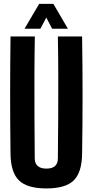

<svg xmlns="http://www.w3.org/2000/svg" viewBox="-20 -994 493 1022"><path d="M227 9Q125.5 9 81.5 -33.2Q37.5 -75.5 36 -174Q34 -329.5 34 -487.2Q34 -645 36 -800H165.5Q163.5 -696.5 163.2 -585.8Q163 -475 163.5 -364.5Q164 -254 165 -150.5Q165 -124 181 -110.2Q197 -96.5 227 -96.5Q257.5 -96.5 272.8 -110.2Q288 -124 288 -150.5Q289 -254 289.8 -364.5Q290.5 -475 290.2 -585.8Q290 -696.5 288 -800H417Q419.5 -645 419.5 -487.2Q419.5 -329.5 417 -174Q415.5 -75.5 372 -33.2Q328.5 9 227 9ZM110.5 -841 188.5 -973.5H264L341.5 -841H257.5L226.5 -900.5L195 -841Z"/></svg>

Font: Big Shoulders Display Thin ExtraBold
Style: Regular
Weight: 800
Version: Version 2.002